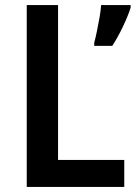

<svg xmlns="http://www.w3.org/2000/svg" viewBox="-20 -734 533 754"><path d="M85 0V-714H208V-106H468V0ZM493 -704Q483 -672 463 -630Q443 -588 421 -554H350V-566Q355 -584 360.5 -611Q366 -638 371 -666Q376 -694 377 -714H493Z"/></svg>

Font: Noto Sans Malayalam SemiCondensed SemiBold
Style: Regular
Weight: 600
Width: 4
Designer: Jelle Bosma - Monotype Design Team
Foundry: Monotype Imaging Inc.
Version: Version 2.104; ttfautohint (v1.8.4.7-5d5b)